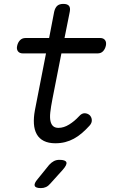

<svg xmlns="http://www.w3.org/2000/svg" viewBox="-20 -725 640 985"><path d="M494 -530Q511 -530 519 -519Q527 -508 523 -490Q519 -473 508.5 -462Q498 -451 480 -451H295L249 -217Q241 -176 238 -148.5Q235 -121 239 -103.5Q243 -86 253 -77.5Q263 -69 280 -69Q307 -69 334.5 -86Q362 -103 385 -128Q399 -144 413.5 -144Q428 -144 439 -135Q450 -125 451 -109.5Q452 -94 439 -80Q419 -58 399.5 -41.5Q380 -25 359 -13.5Q338 -2 314.5 4Q291 10 264 10Q229 10 205 -2Q181 -14 168.5 -36.5Q156 -59 154 -90Q152 -121 159 -159L216 -451H98Q80 -451 72 -462Q64 -473 68 -490Q72 -508 83 -519Q94 -530 111 -530H232L258 -665Q263 -686 274 -695.5Q285 -705 305 -705Q325 -705 333.5 -695.5Q342 -686 338 -665L311 -530ZM173 194 232 121Q244 108 256.5 101.5Q269 95 285 95Q316 95 320.5 107.5Q325 120 302 146L238 217Q228 229 216 234.5Q204 240 190 240Q162 240 158 228Q154 216 173 194Z"/></svg>

Font: Maple Mono Light
Style: Italic
Weight: 300
Italic angle: -10°
Monospace: yes
Designer: subframe7536
Version: Version 7.000